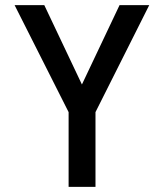

<svg xmlns="http://www.w3.org/2000/svg" viewBox="-20 -730 640 750"><path d="M248 0V-292L37 -710H153L300 -400L447 -710H563L353 -292V0Z"/></svg>

Font: Geist Mono Medium
Style: Regular
Weight: 500
Monospace: yes
Designer: Basement.studio, Andrés Briganti, Mateo Zaragoza
Foundry: Basement.studio, Vercel, Andrés Briganti, Guido Ferreyra, Mateo Zaragoza
Version: Version 1.500; ttfautohint (v1.8.4.7-5d5b)